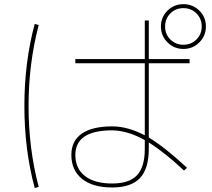

<svg xmlns="http://www.w3.org/2000/svg" viewBox="-20 -870 1040 942"><path d="M801.8 -662.1Q769.5 -694.3 769.5 -740.2Q769.5 -786.1 801.8 -817.9Q834 -849.6 879.9 -849.6Q925.8 -849.6 958 -817.9Q990.2 -786.1 990.2 -740.2Q990.2 -694.3 958 -662.1Q925.8 -629.9 879.9 -629.9Q834 -629.9 801.8 -662.1ZM330.1 -110.4Q330.1 -178.7 381.3 -214.4Q432.6 -250 530.3 -250Q606.4 -250 690.4 -206.1V-559.6H349.6V-580.1H690.4V-769.5H710V-580.1H910.2V-559.6H710V-195.3Q788.1 -148.4 897.5 -46.9L882.8 -33.2Q788.1 -122.1 710 -170.9V-139.6Q710 -42 666.5 3.9Q623 49.8 530.3 49.8Q435.5 49.8 382.8 7.8Q330.1 -34.2 330.1 -110.4ZM150.4 -752.9 169.9 -747.1Q120.1 -557.6 120.1 -349.6Q120.1 -141.6 169.9 46.9L150.4 52.7Q99.6 -135.7 99.6 -350.1Q99.6 -564.5 150.4 -752.9ZM943.8 -676.3Q969.7 -702.1 969.7 -740.2Q969.7 -778.3 943.8 -804.2Q918 -830.1 879.9 -830.1Q841.8 -830.1 815.9 -804.2Q790 -778.3 790 -740.2Q790 -702.1 815.9 -676.3Q841.8 -650.4 879.9 -650.4Q918 -650.4 943.8 -676.3ZM690.4 -182.6Q606.4 -229.5 530.3 -230.5Q350.6 -230.5 349.6 -110.4Q349.6 -43 397 -6.3Q444.3 30.3 530.3 30.3Q614.3 30.3 652.3 -10.3Q690.4 -50.8 690.4 -139.6Z"/></svg>

Font: Mgen+ 1mn thin
Style: Regular
Weight: 100
Designer: [Source Han Sans]
Ryoko NISHIZUKA  (kana & ideographs); Paul D. Hunt (Latin, Greek & Cyrillic); Wenlong ZHANG  (bopomofo
Version: Version 1.059.20150602